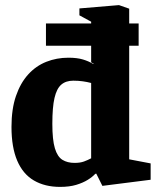

<svg xmlns="http://www.w3.org/2000/svg" viewBox="-20 -719 616 752"><path d="M215 13Q156 13 113 -12Q70 -37 47.5 -89.5Q25 -142 25 -222Q25 -292 42.5 -343Q60 -394 90.5 -427.5Q121 -461 161.5 -477Q202 -493 248 -493Q282 -493 305 -486Q328 -479 344 -469L349 -468L337 -475V-540H160V-627H337V-634L291 -659V-686L446 -699L486 -685V-627H523V-540H486V-95L570 -79V-15L381 9L357 -39L353 -38Q342 -26 323.5 -14.5Q305 -3 278.5 5Q252 13 215 13ZM272 -81Q294 -81 309 -86.5Q324 -92 337 -99V-394Q322 -398 304.5 -400.5Q287 -403 267 -403Q238 -403 220 -387.5Q202 -372 193.5 -335.5Q185 -299 185 -234Q185 -171 195 -138Q205 -105 224.5 -93Q244 -81 272 -81Z"/></svg>

Font: Faustina Light ExtraBold
Style: Regular
Weight: 800
Version: Version 1.200